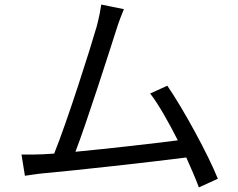

<svg xmlns="http://www.w3.org/2000/svg" viewBox="-20 -786 1040 840"><path d="M933 -4C892 -107 783 -308 712 -411L637 -377C674 -329 718 -251 758 -172C649 -158 457 -136 310 -122C360 -252 458 -559 488 -653C501 -695 512 -721 522 -746L423 -766C419 -740 415 -716 403 -670C375 -572 273 -252 217 -114C199 -113 182 -112 167 -111C138 -110 104 -109 74 -110L89 -17C118 -21 147 -26 172 -28C306 -40 640 -77 795 -97C817 -48 837 -2 850 34Z"/></svg>

Font: Noto Sans CJK TC Regular
Style: Regular
Weight: 400
Designer: Ryoko NISHIZUKA (kana & ideographs); Paul D. Hunt (Latin, Greek & Cyrillic); Wenlong ZHANG (bopomofo); Sandoll Communica
Foundry: Adobe Systems Incorporated
Version: Version 1.001;PS 1.001;hotconv 1.0.78;makeotf.lib2.5.61930